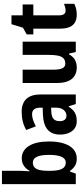

<svg xmlns="http://www.w3.org/2000/svg" viewBox="563 -1363 810 1976"><g transform="rotate(-90 968.0 -375.0)"><path d="M198 -574Q198 -554 196.5 -529Q195 -504 193 -476H198Q220 -515 252 -535.5Q284 -556 327 -556Q407 -556 453.5 -483Q500 -410 500 -274Q500 -185 479 -121Q458 -57 419 -23.5Q380 10 325 10Q281 10 252 -7Q223 -24 198 -59H190L169 0H61V-760H198ZM283 -442Q251 -442 232.5 -424Q214 -406 206 -372Q198 -338 198 -288V-264Q198 -182 218 -142.5Q238 -103 284 -103Q322 -103 342 -146Q362 -189 362 -276Q362 -358 342.5 -400Q323 -442 283 -442Z M806 -557Q893 -557 938.5 -508Q984 -459 984 -363V0H885L862 -74H859Q840 -45 819.5 -26.5Q799 -8 772.5 1Q746 10 710 10Q664 10 633 -13Q602 -36 586.5 -74.5Q571 -113 571 -161Q571 -247 622.5 -290.5Q674 -334 773 -338L848 -341V-362Q848 -408 831 -429Q814 -450 780 -450Q753 -450 722 -440Q691 -430 656 -411L618 -510Q657 -533 704 -545Q751 -557 806 -557ZM805 -252Q754 -249 731.5 -228Q709 -207 709 -167Q709 -131 724 -113.5Q739 -96 765 -96Q801 -96 824.5 -125Q848 -154 848 -205V-254Z M1527 -547V0H1421L1404 -70H1397Q1383 -43 1363 -25Q1343 -7 1317.5 1.5Q1292 10 1262 10Q1211 10 1175 -13Q1139 -36 1120.5 -81Q1102 -126 1102 -190V-547H1239V-228Q1239 -168 1253.5 -138Q1268 -108 1301 -108Q1337 -108 1356.5 -127.5Q1376 -147 1383.5 -184Q1391 -221 1391 -275V-547Z M1847 -105Q1864 -105 1881.5 -109.5Q1899 -114 1917 -121V-15Q1893 -4 1866 3Q1839 10 1806 10Q1759 10 1726.5 -8Q1694 -26 1677.5 -64.5Q1661 -103 1661 -166V-437H1602V-505L1671 -544L1707 -662H1798V-547H1910V-437H1798V-172Q1798 -139 1810 -122Q1822 -105 1847 -105Z"/></g></svg>

Font: Noto Sans Khmer Condensed
Style: Bold
Weight: 700
Width: 3
Designer: Danh Hong and the Monotype Design Team
Foundry: Monotype Imaging Inc.
Version: Version 2.004